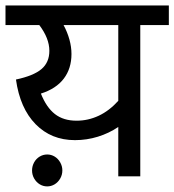

<svg xmlns="http://www.w3.org/2000/svg" viewBox="-20 -642 635 699"><path d="M410.6 -179.7Q376.5 -156.7 336.2 -144.3Q295.9 -131.8 252.9 -131.8Q166.5 -131.8 109.6 -189.9Q52.7 -248 38.1 -352.5Q102.5 -366.2 131.1 -390.6Q159.7 -415 159.7 -457Q159.7 -502.4 123 -550.8H0V-622.1H594.7V-550.8H490.7V0H410.6ZM128.9 -301.3Q148.9 -251 179.9 -226.8Q210.9 -202.6 258.8 -202.6Q300.8 -202.6 339.1 -220.5Q377.4 -238.3 410.6 -274.9V-550.8H211.4Q225.1 -525.4 232.7 -498.3Q240.2 -471.2 240.2 -445.3Q240.2 -392.6 212.2 -355.7Q184.1 -318.8 128.9 -301.3ZM38.1 -281.2ZM151.9 -79.6Q166.5 -79.6 179 -72Q191.4 -64.5 199.2 -50.8Q207 -37.1 207 -21.5Q207 -5.4 199 8.3Q190.9 22 178.5 29.3Q166 36.6 151.9 36.6Q137.2 36.6 124.8 29.1Q112.3 21.5 104.5 8.1Q96.7 -5.4 96.7 -21.5Q96.7 -37.1 104.2 -50.8Q111.8 -64.5 124.5 -72Q137.2 -79.6 151.9 -79.6Z"/></svg>

Font: Noto Sans Devanagari UI
Style: Regular
Weight: 400
Designer: Monotype Design Team
Foundry: Monotype Imaging Inc.
Version: Version 1.06